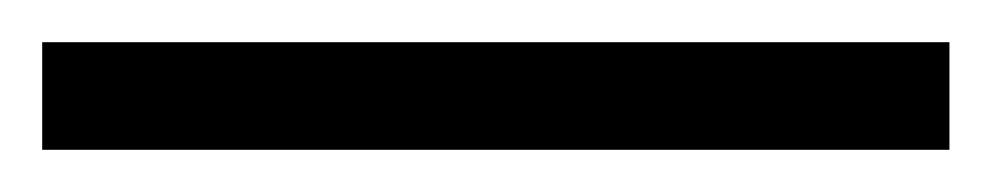

<svg xmlns="http://www.w3.org/2000/svg" viewBox="-22 70 470 91"><path d="M428 141H-2V90H428Z"/></svg>

Font: Noto Sans Syriac Eastern Light
Style: Regular
Weight: 300
Designer: Patrick Giasson and the Monotype Design Team
Foundry: Monotype Imaging Inc.
Version: Version 3.001